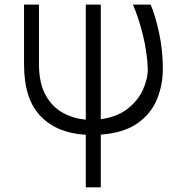

<svg xmlns="http://www.w3.org/2000/svg" viewBox="-20 -565 769 818"><path d="M82.4 -545.5H146V-293Q146 -212 173.7 -161Q201.3 -110.1 247 -84.9Q292.6 -59.7 345.5 -55.4V-545.5H409.4V-57.2Q478 -66.4 522.4 -100.7Q566.8 -134.9 588.2 -181.1Q609.7 -227.3 609.7 -271.3Q607.2 -338.4 590 -410.9Q572.8 -483.3 546.5 -545.5H621.8Q641.3 -500 657.5 -426.5Q673.7 -353 673.7 -271.3Q673.7 -201.7 648.1 -140.4Q622.5 -79.2 564.5 -38.9Q506.4 1.4 409.4 8.5V233H345.5V9.2Q222.7 2.5 152.3 -70.7Q82 -143.8 82.4 -292.6Z"/></svg>

Font: Inter UI Light
Style: Regular
Weight: 300
Designer: Rasmus Andersson
Foundry: rsms
Version: 3.2;8d6f07862